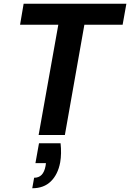

<svg xmlns="http://www.w3.org/2000/svg" viewBox="-20 -720 694 1024"><path d="M186 0 291 -588H87L106 -700H654L634 -588H430L326 0ZM152 284 162 228Q187 228 202 212.5Q217 197 223 165L225 150H169L188 44H303Q306 71 305.5 97Q305 123 301 146Q289 210 251.5 247Q214 284 152 284Z"/></svg>

Font: DM Sans 11pt ExtraBold
Style: Italic
Weight: 800
Italic angle: -10°
Version: Version 4.004;gftools[0.9.30]